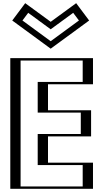

<svg xmlns="http://www.w3.org/2000/svg" viewBox="-20 -1192 652 1212"><path d="M542 -825V-660H258V-496H530V-331H258V-165H542V0H70V-825ZM147 -1152 79 -1061 300 -899 521 -1061 453 -1152 300 -1040ZM527 -810V-675H243V-481H515V-346H243V-150H527V-15H85V-810ZM150.1 -1131.1 300 -1021.4 449.9 -1131.1 499.9 -1064.1 300 -917.6 100.1 -1064.1ZM527 -810H85V-15H527V-150H243V-346H515V-481H243V-675H527ZM150.1 -1131.1 100.1 -1064.1 300 -917.6 499.9 -1064.1 449.9 -1131.1 300 -1021.4ZM542 -825H70V0H542V-165H258V-331H530V-496H258V-660H542ZM147 -1152 300 -1040 453 -1152 521 -1061 300 -899 79 -1061ZM502 -810V-675H218V-481H490V-346H218V-150H502V-15H110V-810ZM158 -1111.1 300 -1007.1 442 -1111.1 478.3 -1062.6 300 -931.9 121.7 -1062.6ZM567 -825H45V0H567V-165H283V-331H555V-496H283V-660H567ZM139.2 -1172 57.3 -1062.5 300 -884.7 542.7 -1062.5 460.8 -1172 300 -1054.3Z"/></svg>

Font: Hussar Outliner
Style: Regular
Weight: 700
Foundry: Cannot Into Space Fonts
Version: Version 0.92